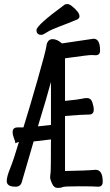

<svg xmlns="http://www.w3.org/2000/svg" viewBox="-20 -906 540 942"><path d="M56 10Q13 10 13 -18Q13 -39 30 -80.5Q47 -122 73 -210L54 -203Q55 -204 55 -207.5Q55 -211 48.5 -227.5Q42 -244 42 -258Q42 -281 67 -281H95Q126 -380 165 -517Q204 -654 207 -676Q211 -714 238 -714Q260 -714 284 -693L439 -716Q471 -716 471 -658Q471 -635 449 -635L430 -636Q412 -636 299 -620V-411Q368 -418 381.5 -421.5Q395 -425 406 -425Q426 -425 433 -404Q440 -383 440 -368Q440 -344 417 -344Q383 -344 299 -337V-67Q407 -69 449 -73Q484 -73 484 -14Q484 10 461 10Q443 8 368 8Q293 8 286.5 12Q280 16 262.5 16Q245 16 235.5 -5Q226 -26 226 -35Q226 -44 228 -56.5Q230 -69 230 -222L145 -212L87 -13Q81 10 56 10ZM52 -202 54 -203Q53 -202 52 -202ZM166 -286 230 -293V-504Q210 -429 166 -286ZM183 -735Q159 -735 159 -758.5Q159 -782 297 -883Q301 -886 311 -886Q321 -886 334 -875Q370 -846 370 -826Q370 -817 360 -811Q315 -792 272 -776Q229 -760 210 -747.5Q191 -735 183 -735Z"/></svg>

Font: LXGW WenKai Mono TC
Style: Bold
Weight: 700
Designer: LXGW / Fontworks Inc.
Foundry: LXGW / Fontworks Inc.
Version: Version 1.330